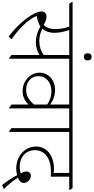

<svg xmlns="http://www.w3.org/2000/svg" viewBox="439 -1316 925 1898"><g transform="rotate(90 902.0 -367.5)"><path d="M314 10 341 -19C251 -82 154 -169 110 -267C127 -269 144 -273 161 -279C182 -285 200 -293 215 -304C267 -274 317 -259 372 -259C421 -259 462 -274 497 -294V-18L528 5H534V-589H658V-595L639 -622H-27V-616L-9 -589H217C233 -544 241 -498 241 -450C241 -397 225 -360 199 -336C171 -354 143 -364 118 -364C86 -364 67 -346 67 -314C67 -242 168 -102 314 10ZM278 -440C278 -490 267 -540 250 -589H497V-337C459 -308 411 -293 358 -293C319 -293 280 -301 237 -324C264 -353 278 -393 278 -440Z M515 -734C539 -734 551 -747 551 -771C551 -796 539 -810 515 -810C492 -810 480 -796 480 -771C480 -747 492 -734 515 -734Z M855 -128C907 -128 950 -148 987 -186V-18L1019 5H1025V-589H1149V-595L1130 -622H604V-616L622 -589H987V-400C944 -431 896 -449 843 -449C746 -449 672 -385 672 -295C672 -247 694 -205 729 -174C761 -146 803 -128 855 -128ZM706 -284C706 -358 766 -413 856 -413C902 -413 942 -401 987 -371V-241C942 -187 898 -163 842 -163C760 -163 706 -214 706 -284Z M1252 5H1258V-589H1382V-595L1363 -622H1094V-616L1112 -589H1220V-18Z M1783 75 1823 57C1786 21 1742 -29 1710 -81C1743 -94 1762 -115 1762 -140C1762 -175 1728 -210 1692 -210C1666 -210 1649 -192 1649 -167C1649 -147 1657 -127 1668 -109C1650 -103 1630 -99 1606 -99C1504 -99 1438 -160 1438 -250C1438 -345 1518 -408 1646 -408C1664 -408 1678 -408 1700 -407V-589H1831V-595L1812 -622H1327V-616L1345 -589H1663V-436C1651 -437 1638 -438 1624 -438C1491 -438 1402 -366 1402 -261C1402 -202 1429 -151 1471 -116C1510 -84 1562 -65 1620 -65C1643 -65 1666 -68 1685 -74C1714 -20 1746 29 1783 75Z"/></g></svg>

Font: Noto Serif Devanagari ExtraLight
Style: Regular
Weight: 200
Designer: Universal Thirst, Indian Type Foundry and the Monotype Design Team
Foundry: Monotype Imaging Inc.
Version: Version 2.004